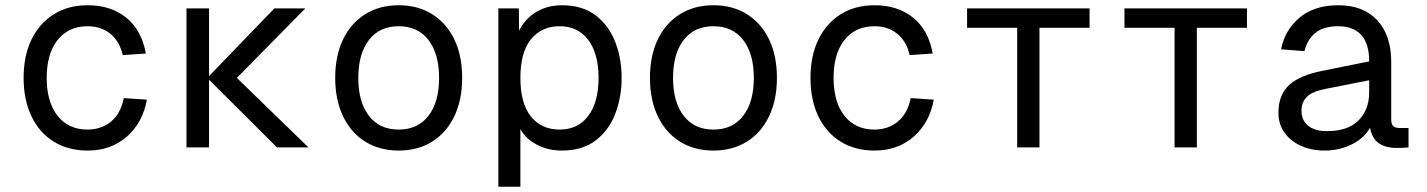

<svg xmlns="http://www.w3.org/2000/svg" viewBox="-20 -562 5440 732"><path d="M314 12Q240 12 185 -22Q130 -56 100 -118.5Q70 -181 70 -265Q70 -349 100 -411Q130 -473 185 -507.5Q240 -542 314 -542Q403 -542 461.5 -494.5Q520 -447 536 -358L448 -352Q436 -405 400.5 -433.5Q365 -462 314 -462Q241 -462 199.5 -409.5Q158 -357 158 -265Q158 -173 199.5 -120.5Q241 -68 314 -68Q365 -68 402.5 -98Q440 -128 452 -188L540 -182Q524 -94 463.5 -41Q403 12 314 12Z M691 0V-530H777V-272L1026 -530H1144L883 -265L1156 0H1036L777 -258V0Z M1500 12Q1427 12 1372.5 -22Q1318 -56 1288 -118.5Q1258 -181 1258 -265Q1258 -350 1288 -412Q1318 -474 1372.5 -508Q1427 -542 1500 -542Q1573 -542 1627.5 -508Q1682 -474 1712 -412Q1742 -350 1742 -265Q1742 -181 1712 -118.5Q1682 -56 1627.5 -22Q1573 12 1500 12ZM1500 -68Q1573 -68 1613.5 -120.5Q1654 -173 1654 -265Q1654 -357 1613.5 -409.5Q1573 -462 1500 -462Q1427 -462 1386.5 -409.5Q1346 -357 1346 -265Q1346 -173 1386.5 -120.5Q1427 -68 1500 -68Z M1880 150V-530H1958L1959 -445Q1983 -492 2025.5 -517Q2068 -542 2122 -542Q2201 -542 2251.5 -503Q2302 -464 2326 -401Q2350 -338 2350 -265Q2350 -192 2326 -129Q2302 -66 2251.5 -27Q2201 12 2122 12Q2070 12 2027.5 -10Q1985 -32 1964 -70V150ZM2114 -68Q2183 -68 2222.5 -120Q2262 -172 2262 -265Q2262 -358 2222.5 -410Q2183 -462 2114 -462Q2045 -462 2004.5 -412.5Q1964 -363 1964 -265Q1964 -168 2004 -118Q2044 -68 2114 -68Z M2700 12Q2627 12 2572.5 -22Q2518 -56 2488 -118.5Q2458 -181 2458 -265Q2458 -350 2488 -412Q2518 -474 2572.5 -508Q2627 -542 2700 -542Q2773 -542 2827.5 -508Q2882 -474 2912 -412Q2942 -350 2942 -265Q2942 -181 2912 -118.5Q2882 -56 2827.5 -22Q2773 12 2700 12ZM2700 -68Q2773 -68 2813.5 -120.5Q2854 -173 2854 -265Q2854 -357 2813.5 -409.5Q2773 -462 2700 -462Q2627 -462 2586.5 -409.5Q2546 -357 2546 -265Q2546 -173 2586.5 -120.5Q2627 -68 2700 -68Z M3314 12Q3240 12 3185 -22Q3130 -56 3100 -118.5Q3070 -181 3070 -265Q3070 -349 3100 -411Q3130 -473 3185 -507.5Q3240 -542 3314 -542Q3403 -542 3461.5 -494.5Q3520 -447 3536 -358L3448 -352Q3436 -405 3400.5 -433.5Q3365 -462 3314 -462Q3241 -462 3199.5 -409.5Q3158 -357 3158 -265Q3158 -173 3199.5 -120.5Q3241 -68 3314 -68Q3365 -68 3402.5 -98Q3440 -128 3452 -188L3540 -182Q3524 -94 3463.5 -41Q3403 12 3314 12Z M3858 0V-456H3667V-530H4134V-456H3943V0Z M4458 0V-456H4267V-530H4734V-456H4543V0Z M5030 12Q4980 12 4940 -6Q4900 -24 4877 -56.5Q4854 -89 4854 -132Q4854 -200 4894.5 -237.5Q4935 -275 5022 -292L5200 -328Q5200 -396 5169.5 -429Q5139 -462 5082 -462Q5027 -462 4996 -437.5Q4965 -413 4953 -367L4864 -374Q4879 -449 4935.5 -495.5Q4992 -542 5082 -542Q5178 -542 5231 -484.5Q5284 -427 5284 -326V-106Q5284 -88 5292 -81Q5300 -74 5316 -74H5350V0Q5334 2 5306 2Q5262 2 5236.5 -16Q5211 -34 5203 -75Q5182 -36 5134.5 -12Q5087 12 5030 12ZM5038 -62Q5119 -62 5159.5 -103Q5200 -144 5200 -210V-256L5038 -224Q4984 -214 4963 -193.5Q4942 -173 4942 -140Q4942 -103 4967.5 -82.5Q4993 -62 5038 -62Z"/></svg>

Font: Geist Mono
Style: Regular
Weight: 400
Monospace: yes
Designer: Basement.studio, Andrés Briganti, Mateo Zaragoza
Foundry: Basement.studio, Vercel, Andrés Briganti, Guido Ferreyra, Mateo Zaragoza
Version: Version 1.500; ttfautohint (v1.8.4.7-5d5b)